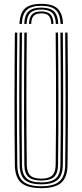

<svg xmlns="http://www.w3.org/2000/svg" viewBox="-20 -969 427 995"><path d="M193.8 -949Q252 -949 278.1 -924.8Q304.2 -900.5 306.5 -844.8H294Q292.2 -895.2 269 -917.1Q245.8 -939 193.8 -939Q142 -939 118.5 -917.1Q95 -895.2 93.2 -844.8H81Q83 -900.5 109.1 -924.8Q135.2 -949 193.8 -949ZM193.8 -929.5Q239.2 -929.5 259.8 -909.9Q280.2 -890.2 281.8 -844.8H269.5Q268 -884.8 250.5 -902.1Q233 -919.5 193.8 -919.5Q154.5 -919.5 136.9 -902.1Q119.2 -884.8 117.8 -844.8H105.5Q107.2 -890.2 127.6 -909.9Q148 -929.5 193.8 -929.5ZM193.8 -909.8Q226.5 -909.8 241.2 -894.6Q256 -879.5 257.2 -844.8H245.8Q245 -874.2 232.8 -887Q220.5 -899.8 193.8 -899.8Q167 -899.8 154.6 -887Q142.2 -874.2 141.8 -844.8H130.2Q131.5 -879.5 146.2 -894.6Q161 -909.8 193.8 -909.8ZM193.8 6Q121.5 6 89.8 -21.9Q58 -49.8 57 -113.8Q56 -198.5 55.5 -283.8Q55 -369 55.1 -454.9Q55.2 -540.8 55.8 -627.1Q56.2 -713.5 57 -800H69.5Q68.8 -717.2 68.1 -632.4Q67.5 -547.5 67.5 -461.4Q67.5 -375.2 68 -288.4Q68.5 -201.5 69.5 -114Q70.2 -54.2 99.6 -29Q129 -3.8 193.8 -3.8Q258 -3.8 287.5 -28.9Q317 -54 317.8 -114Q319 -198.8 319.4 -284Q319.8 -369.2 319.8 -455Q319.8 -540.8 319.1 -627.1Q318.5 -713.5 317.8 -800H330Q331.2 -684.5 331.8 -570.8Q332.2 -457 331.9 -343.2Q331.5 -229.5 330 -113.8Q329 -49.8 297.4 -21.9Q265.8 6 193.8 6ZM193.8 -13.8Q134.8 -13.8 108.6 -37Q82.5 -60.2 81.8 -114.2Q80.8 -199.2 80.2 -284.5Q79.8 -369.8 79.8 -455.4Q79.8 -541 80.4 -627.1Q81 -713.2 81.8 -800H94Q93.2 -716.8 92.6 -631.6Q92 -546.5 92 -460.4Q92 -374.2 92.5 -287.6Q93 -201 94 -114.2Q94.8 -65.2 118.1 -44.5Q141.5 -23.8 193.8 -23.8Q245.8 -23.8 269.1 -44.5Q292.5 -65.2 293 -114.2Q294.2 -199 294.6 -284.2Q295 -369.5 295 -455.2Q295 -541 294.4 -627.1Q293.8 -713.2 293 -800H305.5Q306.2 -713.5 306.9 -628.1Q307.5 -542.8 307.5 -457.5Q307.5 -372.2 307.1 -286.6Q306.8 -201 305.5 -114.2Q304.8 -60.2 278.5 -37Q252.2 -13.8 193.8 -13.8ZM193.8 -33.5Q147.8 -33.5 127.2 -52.2Q106.8 -71 106.2 -114.5Q104.8 -228.2 104.5 -342Q104.2 -455.8 104.8 -570.1Q105.2 -684.5 106.2 -800H118.8Q118 -717 117.4 -631.9Q116.8 -546.8 116.8 -460.5Q116.8 -374.2 117.2 -287.5Q117.8 -200.8 118.8 -114.8Q119.2 -77.2 136.2 -60.2Q153.2 -43.2 193.8 -43.2Q234 -43.2 251 -60.2Q268 -77.2 268.5 -114.8Q270 -228.5 270.4 -342.1Q270.8 -455.8 270.2 -570.1Q269.8 -684.5 268.5 -800H280.8Q281.5 -713.5 282.1 -627.9Q282.8 -542.2 282.8 -456.9Q282.8 -371.5 282.4 -286.1Q282 -200.8 280.8 -114.5Q280.2 -70.5 259.8 -52Q239.2 -33.5 193.8 -33.5Z"/></svg>

Font: Big Shoulders Inline Text Thin Light
Style: Regular
Weight: 300
Version: Version 2.002